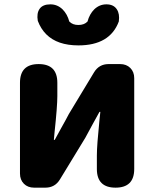

<svg xmlns="http://www.w3.org/2000/svg" viewBox="-20 -864 709 884"><path d="M137 0Q108 0 90 -18Q72 -36 72 -65V-483Q72 -569 158 -569Q244 -569 244 -483V-421Q244 -374 231 -253Q229 -231 228 -220H232Q240 -235 261 -273Q288 -321 297 -339L413 -531Q436 -569 480 -569H533Q562 -569 580 -551Q598 -533 598 -504V-284V-86Q598 0 512 0Q426 0 426 -86V-148Q426 -194 438 -312Q441 -337 442 -349H438Q429 -333 406 -291Q382 -246 373 -230L256 -38Q233 0 189 0ZM341 -655Q244 -655 193 -706Q168 -731 154 -768Q148 -803 162.5 -823.5Q177 -844 212 -844Q244 -844 268 -821Q290 -799 299 -765Q314 -749 341 -749Q368 -749 383 -765Q392 -799 414 -821Q438 -844 470 -844Q503 -844 518 -821Q532 -800 527 -765Q486 -655 341 -655Z"/></svg>

Font: GenSenRounded TW H
Style: Regular
Weight: 900
Version: Version 1.501;PS 1;hotconv 16.6.51;makeotf.lib2.5.65220